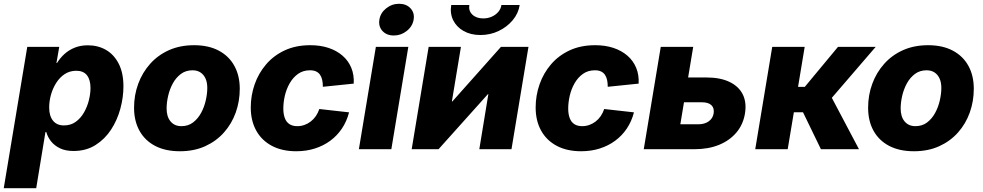

<svg xmlns="http://www.w3.org/2000/svg" viewBox="-45 -781 5146 1005"><path d="M-25.4 204.1 97.7 -535.6H265.1L250.5 -451.2H253.4Q269.5 -477.5 292.7 -498.5Q315.9 -519.5 346.4 -531.7Q377 -543.9 414.6 -543.9Q468.3 -543.9 510.3 -519.5Q552.2 -495.1 576.7 -447Q601.1 -398.9 601.1 -329.1Q601.1 -271.5 585 -211.9Q568.8 -152.3 536.4 -102.5Q503.9 -52.7 454.8 -21.7Q405.8 9.3 339.8 9.3Q298.3 9.3 269.3 -4.6Q240.2 -18.6 222.4 -41Q204.6 -63.5 197.3 -89.8H192.9L144.5 204.1ZM289.6 -124.5Q325.7 -124.5 351.8 -143.6Q377.9 -162.6 395 -192.9Q412.1 -223.1 420.4 -257.1Q428.7 -291 428.7 -320.3Q428.7 -363.3 410.2 -387Q391.6 -410.6 354.5 -410.6Q320.3 -410.6 293.9 -393.3Q267.6 -376 249.3 -347.2Q231 -318.4 221.7 -284.7Q212.4 -251 212.4 -218.3Q212.4 -174.3 232.4 -149.4Q252.4 -124.5 289.6 -124.5Z M896.5 10.7Q820.8 10.7 767.1 -17.3Q713.4 -45.4 685.1 -96.7Q656.7 -147.9 656.7 -217.3Q656.7 -283.2 678.5 -342.3Q700.2 -401.4 741 -447Q781.7 -492.7 839.8 -518.6Q897.9 -544.4 970.7 -544.4Q1046.4 -544.4 1099.9 -516.1Q1153.3 -487.8 1181.6 -436.5Q1210 -385.3 1210 -316.4Q1210 -251 1189 -192.1Q1168 -133.3 1127.4 -87.6Q1086.9 -42 1028.8 -15.6Q970.7 10.7 896.5 10.7ZM904.3 -120.6Q939.9 -120.6 965.6 -140.1Q991.2 -159.7 1007.8 -190.4Q1024.4 -221.2 1032.2 -256.1Q1040 -291 1040 -320.8Q1040 -350.1 1030.5 -370.6Q1021 -391.1 1003.9 -402.1Q986.8 -413.1 962.9 -413.1Q927.2 -413.1 901.4 -393.6Q875.5 -374 859.1 -343.5Q842.8 -313 835 -278.6Q827.1 -244.1 827.1 -213.4Q827.1 -169.9 847.9 -145.3Q868.7 -120.6 904.3 -120.6Z M1505.4 10.7Q1431.2 10.7 1377.7 -17.8Q1324.2 -46.4 1295.9 -97.9Q1267.6 -149.4 1267.6 -218.3Q1267.6 -280.8 1287.8 -339.1Q1308.1 -397.5 1347.7 -443.8Q1387.2 -490.2 1445.3 -517.3Q1503.4 -544.4 1579.1 -544.4Q1631.8 -544.4 1674.6 -530.3Q1717.3 -516.1 1747.8 -489.7Q1778.3 -463.4 1793.7 -426.3Q1809.1 -389.2 1806.6 -343.3L1645 -326.7Q1645 -346.2 1641.6 -362.1Q1638.2 -377.9 1630.4 -389.4Q1622.6 -400.9 1609.6 -407Q1596.7 -413.1 1578.1 -413.1Q1541.5 -413.1 1515.1 -394.3Q1488.8 -375.5 1471.4 -345.2Q1454.1 -314.9 1446 -280Q1438 -245.1 1438 -212.9Q1438 -184.1 1445.8 -163.1Q1453.6 -142.1 1470 -131.3Q1486.3 -120.6 1511.2 -120.6Q1530.8 -120.6 1548.6 -127Q1566.4 -133.3 1581.5 -145Q1596.7 -156.7 1608.2 -173.3Q1619.6 -189.9 1626.5 -210.4L1782.2 -192.9Q1770 -146 1745.1 -108.6Q1720.2 -71.3 1684.3 -44.7Q1648.4 -18.1 1603.3 -3.7Q1558.1 10.7 1505.4 10.7Z M1833.5 0 1922.4 -535.6H2092.3L2003.4 0ZM2016.6 -595.2Q1978.5 -595.2 1956.8 -619.1Q1935.1 -643.1 1940.9 -678.2Q1946.3 -713.4 1976.3 -737.3Q2006.3 -761.2 2043.9 -761.2Q2082 -761.2 2104 -737.3Q2126 -713.4 2120.1 -678.2Q2114.3 -643.1 2084.2 -619.1Q2054.2 -595.2 2016.6 -595.2Z M2632.3 0H2463.9L2511.2 -288.1H2508.8L2250.5 0H2109.9L2198.7 -535.6H2367.7L2320.3 -250H2322.8L2577.1 -535.6H2721.2ZM2469.7 -597.7Q2418.9 -597.7 2381.8 -618.7Q2344.7 -639.6 2327.1 -675.3Q2309.6 -710.9 2316.9 -754.9H2411.6Q2406.7 -724.6 2427.5 -704.6Q2448.2 -684.6 2484.4 -684.6Q2508.3 -684.6 2528.8 -693.6Q2549.3 -702.6 2563 -718.5Q2576.7 -734.4 2579.6 -754.9H2675.3Q2668.5 -710.9 2638.7 -675.3Q2608.9 -639.6 2564.9 -618.7Q2521 -597.7 2469.7 -597.7Z M2996.6 10.7Q2922.4 10.7 2868.9 -17.8Q2815.4 -46.4 2787.1 -97.9Q2758.8 -149.4 2758.8 -218.3Q2758.8 -280.8 2779.1 -339.1Q2799.3 -397.5 2838.9 -443.8Q2878.4 -490.2 2936.5 -517.3Q2994.6 -544.4 3070.3 -544.4Q3123 -544.4 3165.8 -530.3Q3208.5 -516.1 3239 -489.7Q3269.5 -463.4 3284.9 -426.3Q3300.3 -389.2 3297.9 -343.3L3136.2 -326.7Q3136.2 -346.2 3132.8 -362.1Q3129.4 -377.9 3121.6 -389.4Q3113.8 -400.9 3100.8 -407Q3087.9 -413.1 3069.3 -413.1Q3032.7 -413.1 3006.3 -394.3Q2980 -375.5 2962.6 -345.2Q2945.3 -314.9 2937.3 -280Q2929.2 -245.1 2929.2 -212.9Q2929.2 -184.1 2937 -163.1Q2944.8 -142.1 2961.2 -131.3Q2977.5 -120.6 3002.4 -120.6Q3022 -120.6 3039.8 -127Q3057.6 -133.3 3072.8 -145Q3087.9 -156.7 3099.4 -173.3Q3110.8 -189.9 3117.7 -210.4L3273.4 -192.9Q3261.2 -146 3236.3 -108.6Q3211.4 -71.3 3175.5 -44.7Q3139.6 -18.1 3094.5 -3.7Q3049.3 10.7 2996.6 10.7Z M3490.7 -375.5H3652.3Q3725.1 -375.5 3773.4 -352.3Q3821.8 -329.1 3842.8 -287.1Q3863.8 -245.1 3854.5 -187Q3845.2 -129.9 3810.1 -87.9Q3774.9 -45.9 3719 -22.9Q3663.1 0 3590.3 0H3324.7L3413.6 -535.6H3583.5L3516.1 -130.4H3609.4Q3643.1 -130.4 3664.6 -145.8Q3686 -161.1 3690.4 -187Q3694.8 -214.8 3679 -230.2Q3663.1 -245.6 3629.4 -245.6H3469.2Z M3908.2 0 3997.1 -535.6H4167L4132.3 -326.2H4167.5L4341.3 -535.6H4538.6L4309.1 -269L4451.2 0H4252L4158.2 -193.4H4110.4L4078.1 0Z M4738.8 10.7Q4663.1 10.7 4609.4 -17.3Q4555.7 -45.4 4527.3 -96.7Q4499 -147.9 4499 -217.3Q4499 -283.2 4520.8 -342.3Q4542.5 -401.4 4583.3 -447Q4624 -492.7 4682.1 -518.6Q4740.2 -544.4 4813 -544.4Q4888.7 -544.4 4942.1 -516.1Q4995.6 -487.8 5023.9 -436.5Q5052.2 -385.3 5052.2 -316.4Q5052.2 -251 5031.2 -192.1Q5010.3 -133.3 4969.7 -87.6Q4929.2 -42 4871.1 -15.6Q4813 10.7 4738.8 10.7ZM4746.6 -120.6Q4782.2 -120.6 4807.9 -140.1Q4833.5 -159.7 4850.1 -190.4Q4866.7 -221.2 4874.5 -256.1Q4882.3 -291 4882.3 -320.8Q4882.3 -350.1 4872.8 -370.6Q4863.3 -391.1 4846.2 -402.1Q4829.1 -413.1 4805.2 -413.1Q4769.5 -413.1 4743.7 -393.6Q4717.8 -374 4701.4 -343.5Q4685.1 -313 4677.2 -278.6Q4669.4 -244.1 4669.4 -213.4Q4669.4 -169.9 4690.2 -145.3Q4710.9 -120.6 4746.6 -120.6Z"/></svg>

Font: Inter 20pt ExtraBold
Style: Italic
Weight: 800
Italic angle: -9.3988°
Version: Version 4.001;git-66647c0bb